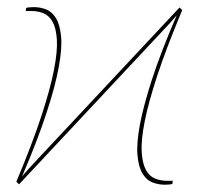

<svg xmlns="http://www.w3.org/2000/svg" viewBox="-20 -515 572 540"><path d="M492.5 -486.5Q448 -380.5 422.8 -303.8Q397.5 -227 387 -173.8Q376.5 -120.5 378.5 -87.8Q380.5 -55 390.5 -37Q400.5 -19 416.2 -12.8Q432 -6.5 449 -6.5H466L465 1.5Q465 3 457.8 3.8Q450.5 4.5 443.5 4.5Q426 4.5 409.2 -1.8Q392.5 -8 381.2 -26.2Q370 -44.5 366.8 -77.2Q363.5 -110 373.2 -163Q383 -216 407.5 -291.8Q432 -367.5 477 -472Q468 -461 459.5 -451.8Q451 -442.5 441.5 -432.5L33.5 3.5L26 -4Q70.5 -110 95.8 -186.8Q121 -263.5 131.5 -316.8Q142 -370 140 -402.8Q138 -435.5 128 -453.5Q118 -471.5 102.2 -477.8Q86.5 -484 69.5 -484H52.5L53.5 -492Q54 -493.5 61 -494.2Q68 -495 75 -495Q92.5 -495 109.2 -488.8Q126 -482.5 137.2 -464.2Q148.5 -446 151.8 -413.2Q155 -380.5 145.5 -327.5Q136 -274.5 111.2 -198.5Q86.5 -122.5 42 -18.5Q51 -30 59.5 -39Q68 -48 77 -58L485 -494Z"/></svg>

Font: Lato Hairline
Style: Italic
Weight: 100
Italic angle: -7°
Designer: Lukasz Dziedzic
Foundry: tyPoland Lukasz Dziedzic
Version: Version 2.007; 2014-02-27